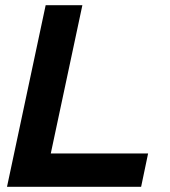

<svg xmlns="http://www.w3.org/2000/svg" viewBox="-20 -720 656 740"><path d="M7 0 156 -700H297.5L175.7 -128.4H550.8L523.9 0Z"/></svg>

Font: Red Hat Display
Style: Italic
Weight: 300
Italic angle: -12°
Designer: Pentagram, MCKL
Foundry: Pentagram, MCKL
Version: Version 1.023